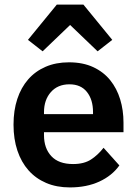

<svg xmlns="http://www.w3.org/2000/svg" viewBox="-20 -806 598 838"><path d="M344 -786 470 -632 406 -582 286 -697 166 -582 102 -632 228 -786ZM285 12Q227 12 181.5 -7.5Q136 -27 104.5 -62.5Q73 -98 56 -148.5Q39 -199 39 -262Q39 -324 55.5 -374Q72 -424 103 -459.5Q134 -495 179 -514.5Q224 -534 281 -534Q342 -534 387 -513Q432 -492 461 -456Q490 -420 504.5 -372.5Q519 -325 519 -271V-229H172V-216Q172 -159 204 -124.5Q236 -90 299 -90Q347 -90 377.5 -110Q408 -130 432 -161L501 -84Q469 -39 413.5 -13.5Q358 12 285 12ZM283 -438Q232 -438 202 -404Q172 -370 172 -316V-308H386V-317Q386 -371 359.5 -404.5Q333 -438 283 -438Z"/></svg>

Font: IBM Plex Sans Thai SmBld
Style: Regular
Weight: 600
Designer: Mike Abbink, Paul van der Laan, Pieter van Rosmalen, Ben Mitchell, Mark Frömberg
Foundry: Bold Monday
Version: Version 1.2